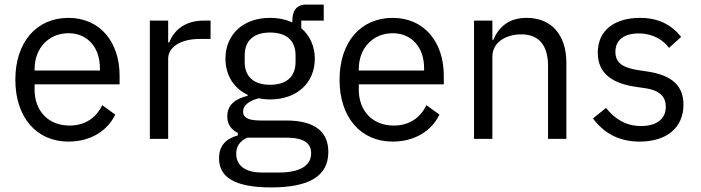

<svg xmlns="http://www.w3.org/2000/svg" viewBox="-20 -606 3059 838"><path d="M279 12C376 12 450 -36 483 -106L426 -147C399 -90 349 -58 284 -58C188 -58 131 -125 131 -214V-238H502V-276C502 -422 417 -528 279 -528C139 -528 47 -422 47 -258C47 -94 139 12 279 12ZM279 -461C361 -461 416 -400 416 -309V-298H131V-305C131 -395 192 -461 279 -461Z M714 0V-350C714 -399 766 -436 852 -436H899V-516H868C784 -516 737 -470 719 -421H714V-516H634V0Z M1413 57C1413 -28 1358 -80 1230 -80H1120C1073 -80 1041 -88 1041 -119C1041 -151 1075 -168 1109 -177C1124 -174 1142 -172 1159 -172C1277 -172 1354 -245 1354 -350C1354 -405 1332 -451 1295 -483V-516H1393V-586H1316C1273 -586 1256 -557 1256 -517V-508C1228 -521 1195 -528 1158 -528C1041 -528 964 -455 964 -350C964 -278 1000 -221 1061 -192V-188C1009 -175 972 -150 972 -98C972 -63 989 -40 1018 -26V-15C967 -1 936 29 936 85C936 166 1002 212 1163 212C1329 212 1413 163 1413 57ZM1338 63C1338 119 1286 147 1197 147H1123C1042 147 1011 110 1011 65C1011 33 1026 10 1059 -5H1231C1311 -5 1338 22 1338 63ZM1159 -236C1091 -236 1048 -268 1048 -336V-364C1048 -432 1091 -464 1159 -464C1227 -464 1270 -432 1270 -364V-336C1270 -268 1227 -236 1159 -236Z M1694 12C1791 12 1865 -36 1898 -106L1841 -147C1814 -90 1764 -58 1699 -58C1603 -58 1546 -125 1546 -214V-238H1917V-276C1917 -422 1832 -528 1694 -528C1554 -528 1462 -422 1462 -258C1462 -94 1554 12 1694 12ZM1694 -461C1776 -461 1831 -400 1831 -309V-298H1546V-305C1546 -395 1607 -461 1694 -461Z M2129 0V-358C2129 -424 2191 -456 2255 -456C2332 -456 2372 -409 2372 -317V0H2452V-331C2452 -456 2385 -528 2279 -528C2202 -528 2158 -490 2133 -432H2129V-516H2049V0Z M2772 12C2890 12 2963 -49 2963 -149C2963 -227 2919 -277 2805 -294L2765 -300C2701 -310 2666 -330 2666 -380C2666 -429 2701 -460 2767 -460C2833 -460 2877 -429 2900 -397L2953 -445C2911 -497 2856 -528 2773 -528C2668 -528 2589 -478 2589 -376C2589 -280 2660 -241 2755 -227L2796 -221C2864 -211 2886 -180 2886 -140C2886 -87 2846 -56 2778 -56C2713 -56 2665 -85 2625 -135L2568 -89C2614 -28 2677 12 2772 12Z"/></svg>

Font: IBM Plex Thai Looped
Style: Regular
Weight: 400
Designer: Mike Abbink, Paul van der Laan, Pieter van Rosmalen, Ben Mitchell, Mark Frömberg
Foundry: Bold Monday
Version: Version 1.0